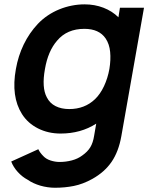

<svg xmlns="http://www.w3.org/2000/svg" viewBox="-20 -598 694 882"><path d="M641.5 -562.5 537.5 27Q525 98 492.8 145.2Q460.5 192.5 404 224Q360.5 248 319.2 256.2Q278 264.5 232.5 264.5Q216 264.5 198.8 262Q181.5 259.5 165.2 254.8Q149 250 134.2 243.2Q119.5 236.5 107.5 228Q82 214.5 61.8 192.2Q41.5 170 31.5 144L156 87.5Q163.5 103.5 179 119Q191.5 132.5 212.2 139.2Q233 146 254 146Q282.5 146 310 138.8Q337.5 131.5 357.5 116.5Q382.5 99 395 78.2Q407.5 57.5 412.5 25L422 -30Q351 15.5 258.5 15.5Q201.5 15.5 154.8 -8Q108 -31.5 81 -74Q30 -154.5 53 -281Q63.5 -341 89 -393.8Q114.5 -446.5 154 -488.5Q175 -510.5 200 -527.2Q225 -544 252.8 -555.2Q280.5 -566.5 309.8 -572.2Q339 -578 368.5 -578Q415 -578 455.2 -562.5Q495.5 -547 524 -518.5L531 -562.5ZM416.5 -142.5Q440.5 -165.5 457.8 -202.2Q475 -239 482.5 -281Q489.5 -323.5 486 -359.5Q482.5 -395.5 465.5 -421Q435.5 -465.5 367.5 -465.5Q288 -465.5 242.5 -411.5Q200.5 -363.5 186.5 -281Q171 -195.5 195 -151Q208.5 -124 235.2 -110.5Q262 -97 298 -97Q369 -97 416.5 -142.5Z"/></svg>

Font: Russisch Sans
Style: Bold Italic
Weight: 700
Italic angle: -10°
Designer: Michael Sharanda (font) & Cristiano Sobral (main changes)
Foundry: Michael Sharanda
Version: Version 2.00;September 8, 2020;FontCreator 13.0.0.2681 64-bi